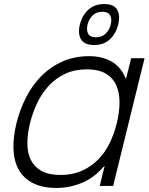

<svg xmlns="http://www.w3.org/2000/svg" viewBox="-20 -917 736 947"><path d="M563 -796Q552 -751 522 -723Q492 -695 444 -695Q396 -695 379.5 -723Q363 -751 374 -796Q385 -841 415.5 -869Q446 -897 494 -897Q542 -897 558 -869Q574 -841 563 -796ZM526 -796Q533 -822 523.5 -840.5Q514 -859 484 -859Q455 -859 436.5 -840.5Q418 -822 412 -796Q405 -770 414.5 -751.5Q424 -733 453 -733Q483 -733 501.5 -751.5Q520 -770 526 -796ZM538 0H472L496 -98H494Q445 -40 384 -15Q323 10 259 10Q189 10 143 -13.5Q97 -37 73 -79Q49 -121 46.5 -179.5Q44 -238 61 -309Q79 -380 110.5 -440.5Q142 -501 187.5 -545.5Q233 -590 291 -615Q349 -640 420 -640Q483 -640 529.5 -614Q576 -588 600 -530H602L627 -630H693ZM556 -309Q569 -362 569.5 -410Q570 -458 554 -495Q538 -532 502.5 -553.5Q467 -575 408 -575Q349 -575 302.5 -553.5Q256 -532 221.5 -495Q187 -458 164 -410Q141 -362 128 -309Q115 -256 115 -209.5Q115 -163 132 -128.5Q149 -94 184.5 -74Q220 -54 279 -54Q337 -54 382.5 -74Q428 -94 462.5 -128.5Q497 -163 520 -209.5Q543 -256 556 -309Z"/></svg>

Font: TypoPRO Sinkin Sans
Style: 300 Light Italic
Weight: 300
Italic angle: -112°
Designer: Keith Bates
Foundry: K-Type
Version: Sinkin Sans (version 1.0)  by Keith Bates   •   © 2014   www